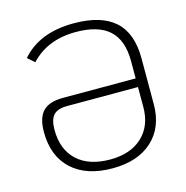

<svg xmlns="http://www.w3.org/2000/svg" viewBox="-106 -811 894 923"><g transform="rotate(-15 340.5 -350.0)"><path d="M613 -465V-236Q613 -121 541 -55Q469 11 343 11Q213 11 140.5 -56Q68 -123 68 -243Q68 -313 99 -345.5Q130 -378 198 -378H561V-465Q561 -568 506.5 -618Q452 -668 340 -668Q199 -668 115 -578L81 -608Q170 -711 341 -711Q478 -711 545.5 -650Q613 -589 613 -465ZM561 -236V-335H209Q161 -335 140.5 -313Q120 -291 120 -240Q120 -142 178.5 -87.5Q237 -33 343 -33Q444 -33 502.5 -87.5Q561 -142 561 -236Z"/></g></svg>

Font: KoHo Light
Style: Regular
Weight: 300
Version: Version 1.000; ttfautohint (v1.6)